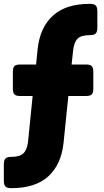

<svg xmlns="http://www.w3.org/2000/svg" viewBox="-38 -760 544 1000"><path d="M-18 181V96Q-18 74 -9.5 65.5Q-1 57 21 57Q65 57 84 38.5Q103 20 108 -21L132 -260H67Q45 -260 37 -268.5Q29 -277 29 -298V-385Q29 -407 37 -415.5Q45 -424 67 -424H150L158 -504Q170 -617 237.5 -678.5Q305 -740 430 -740Q452 -740 460.5 -731.5Q469 -723 469 -701V-616Q469 -594 460.5 -585.5Q452 -577 430 -577Q385 -577 366.5 -559Q348 -541 343 -499L335 -424H410Q432 -424 440 -415.5Q448 -407 448 -385V-298Q448 -277 440 -268.5Q432 -260 410 -260H318L293 -16Q281 97 213.5 158.5Q146 220 21 220Q-1 220 -9.5 211.5Q-18 203 -18 181Z"/></svg>

Font: YamahaIndonesia935. App XBold
Style: Regular
Weight: 800
Designer: Dalton Maag Ltd
Foundry: Dalton Maag Ltd
Version: Version 1.002; January 01, 2024; Regular/Italic